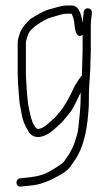

<svg xmlns="http://www.w3.org/2000/svg" viewBox="-20 -554 406 704"><path d="M286.9 -510 285.9 -498C284.9 -486.3 283.1 -479.7 282.9 -470C277.2 -512.7 263.9 -534 242.9 -534H229.9C202.1 -534 184.3 -525.3 160.9 -519.7C138.7 -514.5 110.2 -495.5 93.5 -485.6C81.3 -478.4 57.7 -447.8 53.4 -434C50 -423.2 44.9 -410.4 44.9 -396V-280.5C44.9 -270.8 45.3 -261.3 45.9 -252L49.9 -197C51.7 -167.2 55 -165.2 60 -132.2C62.7 -114.4 71.1 -93.8 85.4 -70.5C104.9 -38.7 146.4 -51.7 173.4 -75.5C179.1 -80.5 185.6 -86.2 192.9 -92.5C211.8 -108.8 211.2 -111.7 230.2 -133.5C240.4 -145.2 249.9 -160.6 258.7 -179.5C267.5 -198.5 273.3 -210.3 275.9 -215V-202C275.9 -162.1 270.9 -117.6 266.9 -82C264.8 -62.5 259.7 -53.4 254.4 -34.3C250.3 -19.3 240.9 -3 234.9 9L213.7 39.3C210.2 44.2 198.3 52.8 177.9 65C139.8 90.4 111.1 94.2 62.9 99L52.9 100C33.4 103.3 38 133.1 56.9 130L66.9 129C87.7 126.7 111.8 125.5 130.4 119C158.3 109.3 160.2 109.5 194.5 90.6C228.3 72.1 233.4 64.2 248.9 41C275.3 7.1 292.5 -42.7 300.6 -108.4C304.1 -137.5 305.9 -163.2 305.9 -185.5C305.9 -207.8 306.3 -224.3 306.9 -235L310.9 -299L312.9 -368V-461C312.9 -472.3 313.9 -484 315.9 -496L316.9 -507C316.9 -517.2 312.3 -522.7 302.9 -523.5C294.9 -524.2 286.9 -517.9 286.9 -510ZM280.9 -300C280.9 -292 280.6 -284 279.9 -276C277.9 -274.7 276.3 -273 274.9 -271L267.9 -261C262.6 -253 257.9 -245.7 253.9 -239C234.4 -195.2 215.8 -162.8 197.9 -142C187.9 -130.3 185.5 -126.2 172.4 -115C161.5 -105.7 137.4 -79.3 117.4 -81.5C114.4 -81.8 110.4 -86.1 105.4 -94.2C100.3 -102.4 96.2 -113 92.9 -126C81.6 -171.5 80.9 -189.1 77.9 -228L74.9 -281V-396C74.9 -402 77.6 -412.4 83 -427.2C88.4 -441.9 105.1 -457.6 133.2 -474.3C148 -483.1 160.7 -488.8 171.2 -491.2C191.7 -496.1 205.6 -504 229.9 -504H241.9C247.8 -495.1 251.7 -480.8 253.4 -461.1C255.4 -438.3 262.4 -412.3 282.9 -426V-368Z"/></svg>

Font: MewTooHand
Style: Condensed
Weight: 400
Designer: Mew Too, Robert Jablonski
Version: Version 0.77